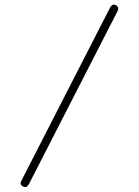

<svg xmlns="http://www.w3.org/2000/svg" viewBox="-20 -756 587 811"><path d="M102 22Q93 39 78 32Q61 24 71 6L445 -724Q455 -742 470 -734Q485 -725 476 -708Z"/></svg>

Font: Zen Maru Gothic Light
Style: Regular
Weight: 300
Designer: Yoshimichi Ohira
Foundry: Positype
Version: Version 1.001